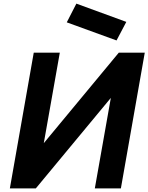

<svg xmlns="http://www.w3.org/2000/svg" viewBox="-20 -1041 820 1061"><path d="M678 -920 624 -817.5 349 -917.5 402 -1021ZM780 -750 648 0H504L592.5 -500L178 0H34.5L166.5 -750H310.5L222 -250L636.5 -750Z"/></svg>

Font: Russisch Sans ExtraBold
Style: Italic
Weight: 800
Width: 4
Italic angle: -10°
Designer: Michael Sharanda (font) & Cristiano Sobral (main changes)
Foundry: Michael Sharanda
Version: Version 2.00;September 8, 2020;FontCreator 13.0.0.2681 64-bi